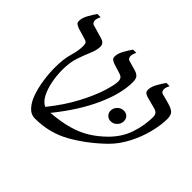

<svg xmlns="http://www.w3.org/2000/svg" viewBox="-138 -773 975 975"><g transform="rotate(45 349.5 -285.0)"><path d="M211 15Q181 15 159.5 -9Q138 -33 125 -71Q112 -109 105.5 -153.5Q99 -198 99 -240Q99 -301 111.5 -343.5Q124 -386 124 -418Q124 -434 119 -440.5Q114 -447 96 -451L46 -466Q35 -470 26.5 -475.5Q18 -481 18 -494Q18 -515 32 -540.5Q46 -566 60 -585H83Q71 -561 74 -548Q77 -535 87 -532L159 -511Q188 -503 188 -479Q188 -453 174.5 -422Q161 -391 147.5 -351.5Q134 -312 134 -259Q134 -218 142 -177Q150 -136 166 -105.5Q182 -75 206 -64Q267 -140 304.5 -211Q342 -282 359.5 -337Q377 -392 377 -418Q377 -431 371 -439Q365 -447 347 -452L302 -466Q291 -470 282.5 -475.5Q274 -481 274 -494Q274 -515 288 -540.5Q302 -566 316 -585H339Q327 -561 330 -548Q333 -535 343 -532L388 -519Q409 -514 420.5 -504Q432 -494 432 -467Q432 -384 384 -278Q336 -172 246 -61Q317 -67 368.5 -81.5Q420 -96 460 -120.5Q500 -145 537 -181Q589 -232 609.5 -293.5Q630 -355 630 -414Q630 -428 624 -437Q618 -446 598 -451L541 -466Q530 -469 521.5 -475Q513 -481 513 -494Q513 -515 527 -540.5Q541 -566 555 -585H578Q566 -561 569 -548Q572 -535 582 -532L631 -519Q661 -511 674.5 -499.5Q688 -488 688 -459Q688 -415 674 -359.5Q660 -304 632.5 -251Q605 -198 566 -159Q488 -83 401.5 -34Q315 15 211 15ZM492 -247Q476 -247 465 -258Q454 -269 454 -285Q454 -305 468.5 -319Q483 -333 502 -333Q519 -333 529.5 -322.5Q540 -312 540 -295Q540 -276 526 -261.5Q512 -247 492 -247Z"/></g></svg>

Font: Bona Nova SC
Style: Italic
Weight: 400
Italic angle: -4°
Designer: Mateusz Machalski
Foundry: Capitalics
Version: Version 4.001; ttfautohint (v1.8.4.7-5d5b)